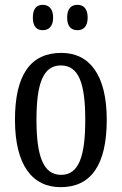

<svg xmlns="http://www.w3.org/2000/svg" viewBox="-20 -765 504 795"><path d="M301 -640C323 -640 343 -653 343 -692C343 -732 323 -745 301 -745C277 -745 258 -732 258 -692C258 -653 277 -640 301 -640ZM157 -640C179 -640 200 -653 200 -692C200 -732 179 -745 157 -745C134 -745 116 -732 116 -692C116 -653 134 -640 157 -640ZM231 10C356 10 422 -81 422 -269C422 -456 350 -546 234 -546C107 -546 42 -456 42 -269C42 -81 114 10 231 10ZM233 -41C159 -41 131 -119 131 -269C131 -418 158 -494 232 -494C307 -494 333 -418 333 -269C333 -119 307 -41 233 -41Z"/></svg>

Font: Noto Serif Lao ExtCond
Style: Regular
Weight: 400
Width: 2
Designer: Monotype Design Team
Foundry: Monotype Imaging Inc.
Version: Version 2.004